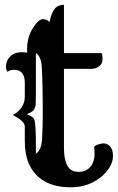

<svg xmlns="http://www.w3.org/2000/svg" viewBox="-20 -777 496 809"><path d="M376.5 -157.2Q379.9 -164.6 395 -168.7Q410.2 -172.9 415 -172.9Q433.6 -172.9 444.8 -158.9Q456.1 -145 456.1 -120.4Q456.1 -95.7 441.7 -71.8Q427.2 -47.9 403.3 -29.3Q350.1 12.2 279.3 12.2Q144.5 12.2 100.6 -89.8Q84.5 -127.4 84.5 -184.1V-243.7Q84.5 -266.6 34.2 -292Q84.5 -320.8 84.5 -369.6V-427.2Q84.5 -482.9 39.1 -482.9Q22.5 -482.9 11.7 -474.6Q4.9 -483.9 4.9 -493.9Q4.9 -503.9 8.5 -515.9Q12.2 -527.8 21.5 -537.6Q44.9 -563 94.2 -555.2V-570.8Q94.2 -622.1 120.1 -661.1Q143.1 -696.3 160.9 -696.3Q178.7 -696.3 188.5 -684.1Q196.8 -722.7 210.4 -739.7Q224.1 -756.8 249.5 -756.8V-553.2H408.2Q412.1 -545.4 412.1 -527.1Q412.1 -508.8 397.9 -497.8Q383.8 -486.8 363.8 -486.8H249.5V-156.2Q249.5 -71.3 288.1 -56.6Q299.3 -52.7 312.3 -52.7Q325.2 -52.7 337.2 -57.4Q349.1 -62 358.4 -71.5Q367.7 -81.1 373 -95.9Q378.4 -110.8 378.4 -127.2Q378.4 -143.6 376.5 -157.2ZM131.3 -129.4Q154.3 -144 157.2 -190.4Q159.2 -223.6 159.4 -242.2Q159.7 -260.7 159.9 -272.2Q160.2 -283.7 160.2 -290V-309.6Q160.2 -323.7 159.9 -345.9Q159.7 -368.2 159.4 -394.3Q159.2 -420.4 158.2 -444.3Q156.7 -502 153.8 -514.6Q147.9 -543 131.3 -553.7V-401.4Q131.3 -333.5 129.2 -329.6Q127 -325.7 125.5 -320.3Q121.1 -305.7 92.3 -295.9Q121.6 -285.6 125.5 -271Q131.3 -247.6 131.3 -161.1Z"/></svg>

Font: Rye
Style: Regular
Weight: 400
Designer: Nicole Fally
Foundry: Nicole Fally
Version: Version 1.001